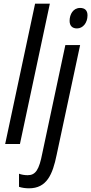

<svg xmlns="http://www.w3.org/2000/svg" viewBox="-20 -780 494 1040"><path d="M8 0H88L250 -760H170ZM397 -626C429 -626 454 -656 454 -697C454 -723 440 -737 414 -737C376 -737 357 -702 357 -667C357 -640 372 -626 397 -626ZM137 240C233 240 265 166 287 58L414 -536H334L209 51C192 139 173 169 130 169C113 169 96 166 83 161V232C98 237 117 240 137 240Z"/></svg>

Font: Noto Sans Condensed
Style: Italic
Weight: 400
Width: 3
Italic angle: -12°
Designer: Monotype Design Team
Foundry: Monotype Imaging Inc.
Version: Version 2.013